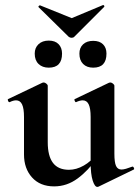

<svg xmlns="http://www.w3.org/2000/svg" viewBox="-20 -718 546 752"><path d="M192 12Q137 12 105.5 -23Q74 -58 74 -113V-260Q74 -293 66.5 -309Q59 -325 43 -325Q32 -325 18 -318Q14 -317 11.5 -323Q9 -329 12 -330L146 -394Q149 -395 151 -395Q156 -395 161.5 -390.5Q167 -386 167 -382V-161Q167 -107 187.5 -80Q208 -53 250 -53Q279 -53 308 -69.5Q337 -86 354 -111L360 -99Q326 -50 284 -19Q242 12 192 12ZM428 -382V-116Q428 -82 434.5 -68Q441 -54 456 -54Q463 -54 473.5 -57Q484 -60 497 -65Q501 -67 504 -61.5Q507 -56 504 -54L366 13Q364 14 361 14Q351 14 343 -11Q335 -36 335 -82V-260Q335 -293 327.5 -309Q320 -325 304 -325Q293 -325 278 -318Q275 -317 272.5 -323Q270 -329 273 -330L407 -394Q409 -395 412 -395Q417 -395 422.5 -390.5Q428 -386 428 -382ZM249 -574 131 -690Q129 -692 132.5 -695Q136 -698 137 -697L261 -647L383 -698Q385 -699 387.5 -696.5Q390 -694 388 -691L271 -574Q267 -570 260.5 -570Q254 -570 249 -574ZM171 -453Q146 -453 131 -467.5Q116 -482 116 -508Q116 -531 131 -545Q146 -559 171 -559Q196 -559 209.5 -545Q223 -531 223 -508Q223 -453 171 -453ZM345 -453Q320 -453 305.5 -467.5Q291 -482 291 -508Q291 -531 305.5 -544.5Q320 -558 345 -558Q370 -558 383.5 -544.5Q397 -531 397 -508Q397 -453 345 -453Z"/></svg>

Font: Cormorant Garamond Light
Style: Bold
Weight: 700
Version: Version 4.001